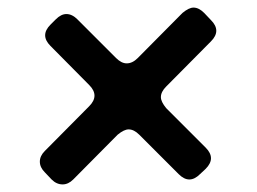

<svg xmlns="http://www.w3.org/2000/svg" viewBox="-20 -630 678 506"><path d="M116 -157Q129 -144 145 -144Q160 -144 173 -157L290 -275Q307 -289 319 -289Q333 -289 347 -275L451 -171Q465 -157 479 -157Q493 -157 507 -171L522 -185Q536 -199 536 -213Q536 -227 522 -241L418 -345Q404 -362 404 -374Q404 -388 418 -402L536 -521Q550 -535 550 -549Q550 -563 536 -577L518 -596Q504 -610 490 -610Q478 -610 461 -596L343 -477Q329 -463 314 -463Q300 -463 286 -477L184 -579Q170 -593 155 -593Q141 -593 127 -579L113 -565Q99 -551 99 -537Q99 -523 113 -509L215 -406Q229 -392 229 -378Q229 -364 215 -350L98 -232Q85 -219 85 -204Q85 -189 98 -176Z"/></svg>

Font: WDXL Lubrifont TC
Style: Regular
Weight: 400
Designer: [WDXL Lubrifont] Copyright 2020-2022 (c) NightFurySL2001, Skr-ZERO; [ZCOOL QingKe HuangYou] Copyright 2018-2022 (c) The 
Version: Version 2.001;hotconv 1.1.1;makeotfexe 2.6.0